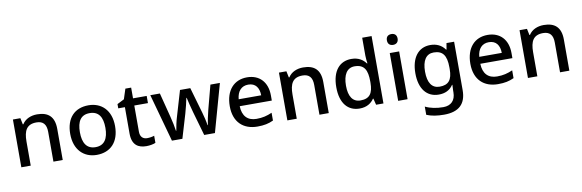

<svg xmlns="http://www.w3.org/2000/svg" viewBox="-62 -1392 6469 2133"><g transform="rotate(-10 3172.5 -326.0)"><path d="M356 -615C288 -615 223 -589 188 -533H182L167 -605H83V-66H189V-338C189 -460 224 -528 334 -528C410 -528 445 -486 445 -402V-66H550V-417C550 -556 481 -615 356 -615Z M1188 -336C1188 -515 1083 -615 936 -615C779 -615 682 -515 682 -336C682 -157 788 -56 933 -56C1089 -56 1188 -157 1188 -336ZM791 -336C791 -458 834 -527 934 -527C1035 -527 1079 -458 1079 -336C1079 -215 1035 -143 935 -143C835 -143 791 -215 791 -336Z M1516 -142C1470 -142 1438 -170 1438 -228V-524H1592V-605H1438V-726H1373L1336 -612L1257 -572V-524H1332V-226C1332 -93 1405 -56 1493 -56C1532 -56 1574 -64 1597 -75V-155C1575 -147 1544 -142 1516 -142Z M2069 -336 2146 -67H2267L2418 -606H2311L2239 -333C2224 -275 2209 -201 2205 -168H2201C2197 -205 2180 -275 2168 -315L2084 -606H1968L1882 -315C1870 -279 1854 -202 1849 -167H1845C1840 -205 1826 -277 1811 -333L1741 -606H1633L1782 -67H1900L1980 -335C1996 -388 2016 -474 2022 -507H2026C2033 -474 2054 -388 2069 -336Z M2724 -615C2579 -615 2481 -512 2481 -331C2481 -150 2589 -56 2746 -56C2822 -56 2872 -67 2926 -92V-180C2869 -155 2819 -142 2750 -142C2650 -142 2593 -202 2590 -313H2952V-371C2952 -521 2865 -615 2724 -615ZM2724 -533C2807 -533 2845 -475 2846 -391H2592C2600 -482 2648 -533 2724 -533Z M3357 -615C3289 -615 3224 -589 3189 -533H3183L3168 -605H3084V-66H3190V-338C3190 -460 3225 -528 3335 -528C3411 -528 3446 -486 3446 -402V-66H3551V-417C3551 -556 3482 -615 3357 -615Z M3899 -56C3981 -56 4031 -92 4062 -138H4067L4085 -66H4168V-826H4062V-624C4062 -597 4067 -554 4070 -536H4064C4032 -580 3982 -615 3901 -615C3770 -615 3683 -519 3683 -334C3683 -150 3769 -56 3899 -56ZM3924 -143C3836 -143 3792 -211 3792 -332C3792 -454 3836 -528 3923 -528C4033 -528 4066 -459 4066 -333V-317C4065 -200 4028 -143 3924 -143Z M4388 -810C4354 -810 4327 -793 4327 -749C4327 -706 4354 -688 4388 -688C4420 -688 4448 -706 4448 -749C4448 -793 4420 -810 4388 -810ZM4440 -605H4334V-66H4440Z M4792 -615C4656 -615 4575 -508 4575 -334C4575 -159 4656 -56 4792 -56C4862 -56 4917 -81 4954 -137H4958C4957 -123 4955 -88 4955 -71V-53C4955 38 4904 90 4817 90C4740 90 4670 76 4614 48V141C4669 164 4733 174 4811 174C4979 174 5060 95 5060 -59V-605H4974L4962 -534H4957C4918 -589 4861 -615 4792 -615ZM4814 -527C4914 -527 4959 -472 4959 -334V-314C4959 -191 4915 -141 4816 -141C4729 -141 4684 -208 4684 -333C4684 -459 4730 -527 4814 -527Z M5438 -615C5293 -615 5195 -512 5195 -331C5195 -150 5303 -56 5460 -56C5536 -56 5586 -67 5640 -92V-180C5583 -155 5533 -142 5464 -142C5364 -142 5307 -202 5304 -313H5666V-371C5666 -521 5579 -615 5438 -615ZM5438 -533C5521 -533 5559 -475 5560 -391H5306C5314 -482 5362 -533 5438 -533Z M6071 -615C6003 -615 5938 -589 5903 -533H5897L5882 -605H5798V-66H5904V-338C5904 -460 5939 -528 6049 -528C6125 -528 6160 -486 6160 -402V-66H6265V-417C6265 -556 6196 -615 6071 -615Z"/></g></svg>

Font: Noto Sans Malayalam UI Medium
Style: Regular
Weight: 500
Designer: Jelle Bosma - Monotype Design Team
Foundry: Monotype Imaging Inc.
Version: Version 2.104